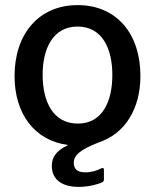

<svg xmlns="http://www.w3.org/2000/svg" viewBox="-20 -560 607 752"><path d="M183 90C183 142 221 172 288 172C327 172 364 162 380 154C386 151 387 148 387 142V107C387 98 385 96 375 100C362 107 341 115 314 115C283 115 269 102 269 78C269 47 295 26 366 -2C470 -36 530 -134 530 -263C530 -425 439 -540 284 -540C132 -540 37 -427 37 -262C37 -115 115 -9 247 8C198 31 183 57 183 90ZM285 -76C187 -76 147 -163 147 -267C147 -369 187 -456 284 -456C380 -456 420 -370 420 -267C420 -162 381 -76 285 -76Z"/></svg>

Font: Cheyenne Sans Medium
Style: Regular
Weight: 500
Designer: The Public Sans project authors (U.S. Web Design System), Libre Franklin designed by Pablo Impallari and Rodrigo Fuenzal
Foundry: The Cheyenne Sans Project Authors
Version: Version 2.007